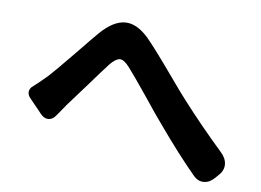

<svg xmlns="http://www.w3.org/2000/svg" viewBox="-68 -757 1092 804"><g transform="rotate(10 478.0 -354.5)"><path d="M798 -72Q721 -149 628 -259Q599 -292 539 -367Q474 -447 450 -473Q425 -501 408 -499Q392 -498 369 -471Q348 -444 289 -363Q240 -296 221 -271Q213 -260 198 -237Q190 -226 186 -220Q174 -202 156 -200.5Q138 -199 122 -216L100 -239L68 -272Q55 -285 55.5 -299.5Q56 -314 70 -325Q87 -340 123 -376Q149 -404 224 -496Q278 -563 303 -592Q354 -650 403 -654.5Q452 -659 505 -608Q544 -569 628 -470Q682 -406 706 -380Q795 -282 890 -191Q915 -168 917.5 -142Q920 -116 900 -94L886 -78Q867 -56 842.5 -54Q818 -52 798 -72Z"/></g></svg>

Font: GenSenRounded JP B
Style: Regular
Weight: 700
Version: Version 1.501;PS 1;hotconv 16.6.51;makeotf.lib2.5.65220